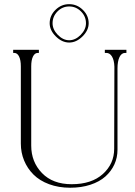

<svg xmlns="http://www.w3.org/2000/svg" viewBox="-20 -879 634 904"><path d="M305.7 -689.5Q335 -689.5 359.9 -714.8Q384.8 -740.2 384.8 -769.5Q384.8 -801.8 361.3 -825.2Q337.9 -848.6 305.7 -848.6Q273.9 -848.6 250.7 -825.2Q227.5 -801.8 227.5 -769.5Q227.5 -740.2 252.2 -714.8Q276.9 -689.5 305.7 -689.5ZM213.9 -769.5Q213.9 -805.7 241.2 -832.5Q268.6 -859.4 305.7 -859.4Q342.8 -859.4 370.1 -832.5Q397.5 -805.7 397.5 -769.5Q397.5 -736.3 368.4 -707.5Q339.4 -678.7 305.7 -678.7Q272 -678.7 242.9 -707.5Q213.9 -736.3 213.9 -769.5ZM575.2 -644.5V-629.9H569.3Q552.2 -629.9 542.7 -610.4Q533.2 -590.8 533.2 -556.6V-173.8Q533.2 -137.2 518.6 -105Q503.9 -72.8 476.3 -48.1Q448.7 -23.4 406 -9.3Q363.3 4.9 310.5 4.9Q255.9 4.9 211.2 -11.7Q166.5 -28.3 137.7 -57.1Q108.9 -85.9 93.5 -123.3Q78.1 -160.6 78.1 -203.1V-566.4Q78.1 -596.2 69.8 -613Q61.5 -629.9 46.9 -629.9H42V-644.5H78.1H102.5H127H163.1V-629.9H158.2Q143.6 -629.9 135.3 -613Q127 -596.2 127 -566.4V-193.4Q127 -116.7 177.7 -64.2Q228.5 -11.7 317.4 -11.7Q411.1 -11.7 464.4 -59.8Q517.6 -107.9 517.6 -178.7L518.6 -564.9Q517.6 -595.7 507.3 -612.8Q497.1 -629.9 480.5 -629.9H473.6V-644.5H518.6H525.4H533.2Z"/></svg>

Font: Elaris
Style: Regular
Weight: 500
Version: Version 1.0